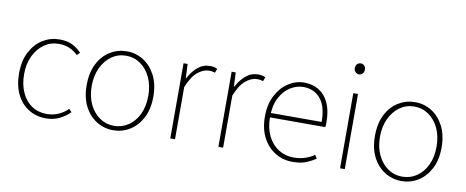

<svg xmlns="http://www.w3.org/2000/svg" viewBox="-61 -931 2918 1203"><g transform="rotate(10 1398.0 -329.0)"><path d="M268 12Q207 12 158.5 -17.5Q110 -47 82 -103Q54 -159 54 -238Q54 -318 84 -374.5Q114 -431 162.5 -460.5Q211 -490 268 -490Q318 -490 351 -473Q384 -456 408 -430L390 -412Q368 -435 337.5 -448.5Q307 -462 268 -462Q217 -462 176 -433.5Q135 -405 110.5 -354.5Q86 -304 86 -238Q86 -172 108.5 -122Q131 -72 172 -44Q213 -16 268 -16Q309 -16 343.5 -31.5Q378 -47 402 -72L420 -54Q390 -24 352.5 -6Q315 12 268 12Z M696 12Q639 12 590.5 -17.5Q542 -47 513 -103Q484 -159 484 -238Q484 -318 513 -374.5Q542 -431 590.5 -460.5Q639 -490 696 -490Q753 -490 801 -460.5Q849 -431 878.5 -374.5Q908 -318 908 -238Q908 -159 878.5 -103Q849 -47 801 -17.5Q753 12 696 12ZM696 -16Q747 -16 788 -44Q829 -72 852.5 -122Q876 -172 876 -238Q876 -304 852.5 -354.5Q829 -405 788 -433.5Q747 -462 696 -462Q645 -462 604.5 -433.5Q564 -405 540 -354.5Q516 -304 516 -238Q516 -172 540 -122Q564 -72 604.5 -44Q645 -16 696 -16Z M1058 0V-478H1084L1088 -388H1090Q1113 -432 1147 -461Q1181 -490 1226 -490Q1238 -490 1249 -488Q1260 -486 1272 -480L1262 -454Q1253 -457 1244.5 -458.5Q1236 -460 1222 -460Q1189 -460 1153 -431.5Q1117 -403 1088 -332V0Z M1364 0V-478H1390L1394 -388H1396Q1419 -432 1453 -461Q1487 -490 1532 -490Q1544 -490 1555 -488Q1566 -486 1578 -480L1568 -454Q1559 -457 1550.5 -458.5Q1542 -460 1528 -460Q1495 -460 1459 -431.5Q1423 -403 1394 -332V0Z M1836 12Q1776 12 1726.5 -18Q1677 -48 1647.5 -104Q1618 -160 1618 -238Q1618 -316 1647.5 -372.5Q1677 -429 1724 -459.5Q1771 -490 1824 -490Q1879 -490 1919.5 -464.5Q1960 -439 1982 -390Q2004 -341 2004 -270Q2004 -263 2004 -255Q2004 -247 2002 -238H1634V-266H1974Q1974 -365 1933 -413.5Q1892 -462 1824 -462Q1782 -462 1742 -437.5Q1702 -413 1676 -363.5Q1650 -314 1650 -240Q1650 -172 1674.5 -121.5Q1699 -71 1742 -43.5Q1785 -16 1838 -16Q1879 -16 1912 -27Q1945 -38 1970 -56L1984 -34Q1957 -16 1923.5 -2Q1890 12 1836 12Z M2138 0V-478H2168V0ZM2152 -600Q2139 -600 2129.5 -610Q2120 -620 2120 -636Q2120 -651 2129.5 -660.5Q2139 -670 2152 -670Q2166 -670 2175 -660.5Q2184 -651 2184 -636Q2184 -620 2175 -610Q2166 -600 2152 -600Z M2530 12Q2473 12 2424.5 -17.5Q2376 -47 2347 -103Q2318 -159 2318 -238Q2318 -318 2347 -374.5Q2376 -431 2424.5 -460.5Q2473 -490 2530 -490Q2587 -490 2635 -460.5Q2683 -431 2712.5 -374.5Q2742 -318 2742 -238Q2742 -159 2712.5 -103Q2683 -47 2635 -17.5Q2587 12 2530 12ZM2530 -16Q2581 -16 2622 -44Q2663 -72 2686.5 -122Q2710 -172 2710 -238Q2710 -304 2686.5 -354.5Q2663 -405 2622 -433.5Q2581 -462 2530 -462Q2479 -462 2438.5 -433.5Q2398 -405 2374 -354.5Q2350 -304 2350 -238Q2350 -172 2374 -122Q2398 -72 2438.5 -44Q2479 -16 2530 -16Z"/></g></svg>

Font: SourceSans3VF
Style: Regular
Weight: 200
Designer: Paul D. Hunt
Foundry: Adobe
Version: Version 3.052;hotconv 1.1.0;makeotfexe 2.6.0